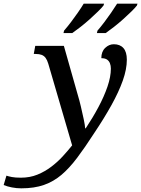

<svg xmlns="http://www.w3.org/2000/svg" viewBox="-183 -786 769 1046"><path d="M-67 240Q-93 240 -118.5 235Q-144 230 -163 222L-148 171Q-136 175 -118 178.5Q-100 182 -69 182Q-20 182 20.5 165.5Q61 149 95.5 123Q130 97 158.5 66Q187 35 210 6L80 -439Q74 -459 65.5 -470.5Q57 -482 44 -487Q31 -492 11 -492H1L9 -536H165L241 -268Q249 -242 257.5 -206Q266 -170 273 -137Q280 -104 281 -87H284Q322 -144 353 -202Q384 -260 402.5 -314Q421 -368 421 -412Q421 -428 416 -441Q411 -454 400 -461.5Q389 -469 369 -469Q369 -505 390 -525Q411 -545 437 -545Q471 -545 489.5 -524Q508 -503 508 -461Q508 -409 486 -347Q464 -285 424 -213Q384 -141 329 -59Q280 17 237.5 73.5Q195 130 152 166.5Q109 203 56.5 221.5Q4 240 -67 240ZM348 -619Q367 -641 385.5 -665.5Q404 -690 422 -716Q440 -742 455 -766H566L563 -756Q553 -743 532.5 -723Q512 -703 487.5 -681Q463 -659 438 -639.5Q413 -620 393 -606H345ZM166 -619Q185 -641 204 -666Q223 -691 241 -717Q259 -743 273 -766H384L381 -756Q371 -743 350.5 -723Q330 -703 305.5 -681Q281 -659 256 -639.5Q231 -620 211 -606H163Z"/></svg>

Font: ET Text
Style: Italic
Weight: 470
Italic angle: -12°
Designer: Monotype Design Team
Foundry: Monotype Imaging Inc.
Version: Version 2.009